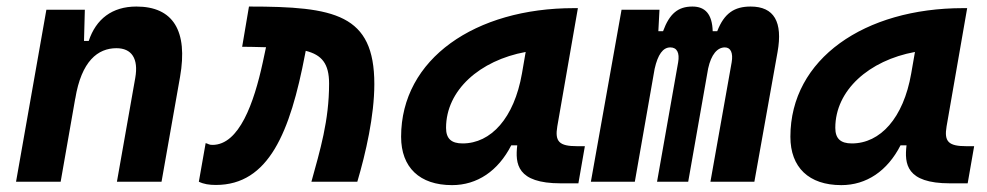

<svg xmlns="http://www.w3.org/2000/svg" viewBox="-20 -547 2970 578"><path d="M28.3 0H162.6L206.5 -250.5V-249.5C225.1 -363.8 274.9 -401.9 330.6 -401.9C376 -401.9 397.5 -371.1 387.2 -312.5L332 0H466.3L522 -315.4C546.4 -454.6 501 -527.3 390.6 -527.3C317.4 -527.3 269 -489.7 247.1 -423.8H232.9L235.4 -517.6H119.6Z M917.5 0H1055.7C1081.1 -85.9 1106.9 -198.7 1106.9 -293.9C1106.9 -504.4 987.8 -527.3 729.5 -527.3L709 -406.2C719.7 -406.2 730.5 -405.8 740.2 -405.8C754.9 -405.3 768.1 -405.3 780.8 -404.8L771 -358.9C744.6 -237.3 700.2 -110.8 619.6 -110.8C608.4 -110.8 608.4 -113.8 599.1 -116.2L578.6 0C593.3 7.3 609.9 9.8 629.9 9.8C789.1 9.8 853.5 -148.9 898.4 -383.8L900.4 -394C948.7 -381.8 970.7 -355.5 970.7 -295.4C970.7 -183.1 943.4 -94.2 917.5 0Z M1340.8 10.3C1416.5 10.3 1479.5 -32.2 1519 -109.4H1537.1C1530.8 -54.2 1535.6 4.9 1668 4.9H1721.2L1740.7 -106.9H1717.3C1663.6 -106.9 1649.9 -120.6 1657.7 -166.5L1719.7 -522.5H1707.5C1411.1 -522.5 1187.5 -370.1 1187.5 -135.3C1187.5 -43 1243.2 10.3 1340.8 10.3ZM1372.6 -115.2C1338.4 -115.2 1322.8 -129.9 1322.8 -162.1C1322.8 -275.4 1424.3 -365.2 1562.5 -390.6L1551.3 -325.7C1527.8 -191.4 1458 -115.2 1372.6 -115.2Z M1965.3 -517.6H1851.1L1758.8 0H1891.1L1950.7 -339.8C1960.4 -382.8 1975.6 -404.3 1998 -404.3C2018.1 -404.3 2026.4 -387.7 2021.5 -359.4L1958 0H2051.8L2111.8 -340.8C2121.1 -383.3 2139.6 -404.3 2162.1 -404.3C2179.7 -404.3 2187.5 -387.7 2182.6 -359.4L2118.7 0H2251L2320.8 -390.6C2336.9 -481 2310.5 -527.3 2239.7 -527.3C2190.9 -527.3 2160.2 -507.3 2139.2 -453.1H2125.5C2124 -504.4 2103 -527.3 2064.5 -527.3C2021.5 -527.3 1995.6 -506.3 1976.1 -453.1H1961.9Z M2512.7 10.3C2588.4 10.3 2651.4 -32.2 2690.9 -109.4H2709C2702.6 -54.2 2707.5 4.9 2839.8 4.9H2893.1L2912.6 -106.9H2889.2C2835.4 -106.9 2821.8 -120.6 2829.6 -166.5L2891.6 -522.5H2879.4C2583 -522.5 2359.4 -370.1 2359.4 -135.3C2359.4 -43 2415 10.3 2512.7 10.3ZM2544.4 -115.2C2510.3 -115.2 2494.6 -129.9 2494.6 -162.1C2494.6 -275.4 2596.2 -365.2 2734.4 -390.6L2723.1 -325.7C2699.7 -191.4 2629.9 -115.2 2544.4 -115.2Z"/></svg>

Font: Cascadia Code NF
Style: Bold Italic
Weight: 700
Italic angle: -10°
Monospace: yes
Designer: Aaron Bell
Foundry: Saja Typeworks
Version: Version 2404.023